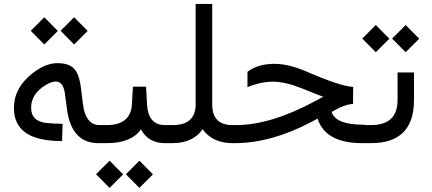

<svg xmlns="http://www.w3.org/2000/svg" viewBox="-20 -712 2148 955"><path d="M479.5 -89.8Q489.3 -89.8 489.3 -54.7V-43Q489.3 0 479.5 0H469.7Q335 0 313 -169.9L302.7 -247.1Q294.4 -306.6 257.3 -306.6Q236.3 -306.6 206.5 -288.6Q135.3 -245.1 134.8 -176.8Q134.3 -107.9 213.4 -100.1Q247.1 -96.7 291.5 -96.2L288.6 -10.3Q200.2 -10.3 143.6 -32.7Q49.3 -70.8 49.3 -174.8Q49.3 -274.4 140.1 -346.2Q205.6 -397.9 265.6 -397.9Q330.1 -397.9 355 -362.3Q376.5 -332 383.3 -270.5Q394 -177.2 397.5 -164.6Q417.5 -89.8 474.1 -89.8ZM281.3 -558.7 348.7 -626.1 416.1 -558.2 348.7 -490.8ZM133 -558.7 200.4 -626.1 267.8 -558.2 200.4 -490.8Z M606 154.7 673.4 87.3 740.8 155.2 673.4 222.6ZM457.7 154.7 525.1 87.3 592.5 155.2 525.1 222.6ZM814.5 -43Q814.5 0 804.7 0H799.8Q717.8 0 681.2 -68.8Q632.8 0 512.2 0H471.2Q433.6 0 433.6 -43V-52.2Q433.6 -89.8 471.2 -89.8H509.8Q630.4 -89.8 636.2 -193.4L641.1 -280.8H706.5L711.4 -192.4Q717.3 -89.8 800.8 -89.8H804.7Q814.5 -89.8 814.5 -47.9Z M836.9 0H797.9Q759.8 0 759.8 -43V-52.2Q759.8 -89.8 797.9 -89.8H837.9Q953.1 -89.8 953.1 -192.9V-692.4H1035.6V-192.9Q1035.6 -89.8 1136.2 -89.8H1144.5Q1156.2 -89.8 1156.2 -52.2V-43Q1156.2 0 1144.5 0H1137.2Q1037.1 0 987.8 -69.3Q940.4 0 836.9 0Z M1501.5 -357.4Q1674.3 -282.2 1736.8 -279.8L1735.8 -194.8Q1693.4 -193.4 1629.4 -154.8Q1650.9 -91.8 1785.2 -91.8H1791.5Q1801.8 -91.8 1801.8 -54.7V-43Q1801.8 0 1791.5 0H1782.2Q1598.6 0 1559.6 -122.1Q1543.9 -113.8 1528.8 -105.5Q1328.6 0 1147.5 0H1138.7Q1100.6 0 1100.6 -43V-52.2Q1100.6 -89.8 1138.7 -89.8H1153.3Q1328.1 -89.8 1551.8 -211.4L1587.9 -231Q1575.2 -234.4 1482.9 -272Q1400.4 -305.2 1338.9 -305.7Q1275.9 -305.7 1210.9 -278.3V-355Q1262.2 -394 1342.8 -394.5Q1415.5 -394.5 1501.5 -357.4Z M1825.2 0H1783.2Q1745.1 0 1745.1 -43V-52.2Q1745.1 -89.8 1783.2 -89.8H1825.2Q1957.5 -89.8 1957.5 -214.4V-351.6H2039.1V-213.9Q2039.1 0 1825.2 0ZM1930.3 -520.1 1997.7 -587.5 2065.1 -519.6 1997.7 -452.2ZM1781.9 -520.1 1849.3 -587.5 1916.7 -519.6 1849.3 -452.2Z"/></svg>

Font: Dirooz
Style: Regular
Weight: 400
Foundry: DejaVu fonts team - Redesigned by Saber Rastikerdar
Version: Version 0.2.1